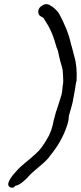

<svg xmlns="http://www.w3.org/2000/svg" viewBox="-20 -722 388 920"><path d="M166 -653C170 -645 178 -642 186 -638C186 -636 191 -635 191 -631C205 -610 217 -590 228 -564C237 -543 245 -517 252 -492H253V-491C260 -475 261 -458 266 -441C269 -425 276 -407 279 -392C279 -392 280 -389 280 -388C281 -375 283 -353 283 -337C282 -334 283 -330 283 -328C282 -321 281 -313 280 -307C279 -293 278 -284 275 -269C268 -245 257 -211 250 -190L249 -189C245 -174 242 -161 238 -148C231 -109 221 -80 203 -52C187 -25 171 -2 152 14L151 15C121 44 82 69 54 103C40 118 -2 167 33 177C37 178 42 178 47 175H48L52 169C78 164 96 143 111 130L112 128L113 127H114V126C143 93 183 69 214 33V32C221 23 227 15 235 5C264 -33 293 -85 307 -140C309 -149 309 -157 310 -166C317 -195 328 -222 333 -259C338 -283 341 -304 344 -325C345 -329 346 -333 347 -335V-337C349 -379 346 -420 336 -452C330 -472 327 -490 320 -511C310 -561 287 -612 265 -653C256 -670 244 -679 231 -690L220 -696L215 -700H212C202 -705 188 -701 179 -693C164 -685 160 -665 166 -653Z"/></svg>

Font: Scribbler
Style: BdIta
Weight: 700
Designer: Mew Too
Foundry: Cannot Into Space Fonts
Version: Version 1.001